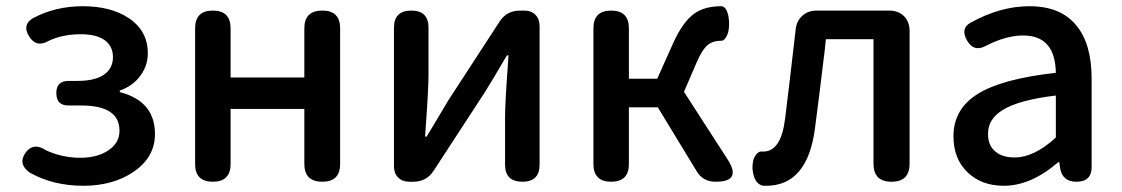

<svg xmlns="http://www.w3.org/2000/svg" viewBox="-20 -584 3604 617"><path d="M248 13Q151 13 76 -29Q38 -56 60 -90Q85 -129 128 -101Q180 -77 238 -77Q292 -77 327 -100Q364 -124 364 -164Q364 -245 241 -245H200Q161 -245 161 -285Q161 -324 200 -324H229Q285 -324 314 -344Q343 -364 343 -401Q343 -436 315 -456Q288 -474 240 -474Q180 -474 135 -452Q96 -430 73 -468Q51 -504 85 -525Q157 -564 246 -564Q335 -564 392 -527Q455 -486 455 -413Q455 -374 432 -342Q408 -308 365 -293V-288Q478 -259 478 -153Q478 -78 408 -31Q342 13 248 13Z M664 0Q607 0 607 -57V-493Q607 -550 664 -550Q721 -550 721 -493V-335H958V-493Q958 -550 1016 -550Q1073 -550 1073 -493V-57Q1073 0 1016 0Q958 0 958 -57V-234H839H721V-57Q721 0 664 0Z M1295 0Q1273 0 1259.5 -13.5Q1246 -27 1246 -49V-495Q1246 -550 1302 -550Q1357 -550 1357 -495V-345Q1357 -296 1348 -174Q1347 -155 1346 -145H1351Q1361 -162 1386.5 -204Q1412 -246 1421 -262L1585 -514Q1608 -550 1651 -550H1664Q1687 -550 1700.5 -536.5Q1714 -523 1714 -500V-275V-55Q1714 0 1659 0Q1603 0 1603 -55V-205Q1603 -253 1612 -374Q1613 -395 1614 -406H1609Q1559 -321 1539 -289L1374 -36Q1351 0 1308 0Z M1944 0Q1887 0 1887 -57V-275V-493Q1887 -550 1944 -550Q2001 -550 2001 -493V-331H2092L2144 -447Q2175 -515 2212 -541Q2245 -564 2298 -564Q2299 -564 2300 -564Q2315 -561 2321 -531Q2325 -507 2321 -485Q2319 -474 2313 -464Q2305 -452 2298 -453Q2297 -453 2296 -453Q2272 -453 2256 -441Q2237 -426 2219 -384L2178 -289L2318 -72Q2365 0 2280 0Q2238 0 2218 -35L2094 -239H2001V-57Q2001 0 1944 0Z M2433 13Q2411 9 2403 -17Q2395 -40 2400 -66Q2403 -79 2411 -89Q2420 -99 2431 -97Q2432 -97 2433 -97Q2490 -97 2503 -203Q2515 -298 2537 -490Q2540 -517 2558.5 -533.5Q2577 -550 2604 -550H2723H2838Q2867 -550 2885 -532Q2903 -514 2903 -485V-58Q2903 0 2845 0Q2787 0 2787 -58V-458H2634Q2633 -445 2630 -420Q2610 -254 2599 -172Q2575 13 2442 13Q2438 13 2433 13Z M3206 13Q3134 13 3089 -30.5Q3044 -74 3044 -146Q3044 -234 3122.5 -282.5Q3201 -331 3373 -350Q3371 -470 3268 -470Q3213 -470 3149 -437Q3109 -415 3087 -455Q3066 -493 3099 -511Q3194 -564 3288 -564Q3389 -564 3439 -502Q3488 -443 3488 -331V-165V-47Q3488 0 3439 0Q3395 0 3387 -42L3384 -63H3381Q3293 13 3206 13ZM3241 -78Q3303 -78 3373 -142V-209V-277Q3255 -263 3203 -231Q3155 -202 3155 -154Q3155 -115 3180 -96Q3202 -78 3241 -78Z"/></svg>

Font: GenSenRounded TW M
Style: Regular
Weight: 500
Version: Version 1.501;PS 1;hotconv 16.6.51;makeotf.lib2.5.65220